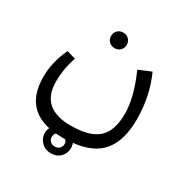

<svg xmlns="http://www.w3.org/2000/svg" viewBox="-180 -572 1040 1081"><g transform="rotate(30 340.0 -31.5)"><path d="M262 -377Q262 -399 276.5 -413.5Q291 -428 313 -428Q335 -428 349.5 -413.5Q364 -399 364 -377Q364 -356 349.5 -341.5Q335 -327 313 -327Q291 -327 276.5 -341.5Q262 -356 262 -377ZM623 -43Q623 93 564.5 165.5Q506 238 377 252Q383 267 383 282Q383 317 359.5 341Q336 365 298 365Q261 365 236.5 340.5Q212 316 212 282Q212 265 220 247Q47 209 47 12Q47 -85 93 -181L150 -164Q122 -84 122 0Q122 174 316 174Q440 174 494.5 124.5Q549 75 549 -36Q549 -142 485 -286L565 -320Q623 -192 623 -43ZM340 282Q340 265 329 256H308Q294 256 268 254Q257 265 257 282Q257 298 268 309.5Q279 321 298 321Q317 321 328.5 309.5Q340 298 340 282Z"/></g></svg>

Font: FiraGO Book
Style: Regular
Weight: 350
Designer: bBox Type
Foundry: bBox Type GmbH
Version: Version 1.001;PS 001.001;hotconv 1.0.88;makeotf.lib2.5.64775